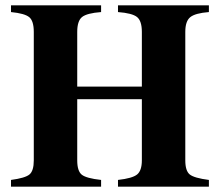

<svg xmlns="http://www.w3.org/2000/svg" viewBox="-20 -696 818 716"><path d="M759 0H420V-25Q474 -31 491.5 -45.5Q509 -60 509 -98V-326H268V-98Q268 -58 285 -44.5Q302 -31 357 -25V0H21V-25Q74 -32 90 -45.5Q106 -59 106 -98V-577Q106 -618 89 -632Q72 -646 21 -651V-676H357V-651Q304 -647 286 -632.5Q268 -618 268 -577V-373H509V-577Q509 -618 491 -632.5Q473 -647 420 -651V-676H759V-651Q708 -647 689.5 -632Q671 -617 671 -577V-98Q671 -59 687.5 -45.5Q704 -32 759 -25Z"/></svg>

Font: STIX
Style: Bold
Weight: 700
Designer: MicroPress Inc., with final additions and corrections provided by Coen Hoffman, Elsevier (retired)
Version: Version 1.1.1